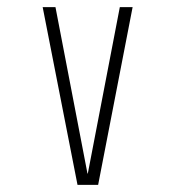

<svg xmlns="http://www.w3.org/2000/svg" viewBox="-20 -520 490 540"><path d="M317 -500H353L256 0H198L100 -500H136L226 -32H227Z"/></svg>

Font: League Mono Thin Condensed
Style: Regular
Weight: 100
Width: 1
Designer: Tyler Finck
Foundry: The League of Moveable Type / Tyler Finck
Version: Version 2.300;RELEASE